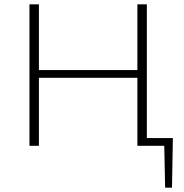

<svg xmlns="http://www.w3.org/2000/svg" viewBox="-20 -678 857 893"><path d="M784 -36 780 195H748L744 0H619V-316H161V0H117V-658H161V-352H619V-658H663V-36Z"/></svg>

Font: EauTestText Light
Style: Regular
Weight: 300
Designer: Christian Thalmann (Catharsis Fonts)
Version: Version 0.001;PS 000.001;hotconv 1.0.88;makeotf.lib2.5.64775